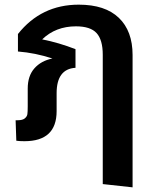

<svg xmlns="http://www.w3.org/2000/svg" viewBox="-20 -598 671 824"><path d="M318 -578Q431 -578 490 -521.5Q549 -465 549 -362V206L421 192V-363Q421 -427 394.5 -456Q368 -485 306 -485Q219 -485 161 -429Q232 -415 304 -387V-307Q223 -302 223 -198V-121Q223 8 85 8Q64 8 50 6L47 -82H56Q77 -82 86.5 -90Q96 -98 97.5 -108Q99 -118 99 -142V-218Q99 -272 127.5 -304.5Q156 -337 205 -347Q132 -371 57 -377V-452Q157 -578 318 -578Z"/></svg>

Font: FiraGO Medium
Style: Regular
Weight: 500
Designer: bBox Type
Foundry: bBox Type GmbH
Version: Version 1.001;PS 001.001;hotconv 1.0.88;makeotf.lib2.5.64775